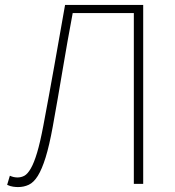

<svg xmlns="http://www.w3.org/2000/svg" viewBox="-20 -746 710 779"><path d="M53 13Q45 13 33.5 11.5Q22 10 9 4L20 -33Q35 -26 51 -26Q66 -26 79 -33Q92 -40 105 -62.5Q118 -85 130.5 -126.5Q143 -168 156 -237Q179 -359 200 -477Q221 -595 244 -726H561V0H523V-693H275Q253 -576 234 -462Q215 -348 194 -232Q180 -155 165 -107Q150 -59 133.5 -32.5Q117 -6 97 3.5Q77 13 53 13Z"/></svg>

Font: Kinto Sans Thin
Style: Regular
Weight: 100
Designer: Authors: Ryoko NISHIZUKA  (kana & ideographs); Paul D. Hunt (Latin, Greek & Cyrillic); Wenlong ZHANG  (bopomofo); Sandol
Foundry: Adobe Systems Incorporated, ookami Inc.
Version: Version 0.001